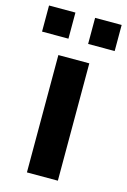

<svg xmlns="http://www.w3.org/2000/svg" viewBox="-144 -777 551 832"><g transform="rotate(15 132.0 -361.5)"><path d="M63.9 0V-526.4H202.7V0ZM-30.7 -606.3V-723.4H87.7V-606.3ZM176 -606.3V-723.4H295.1V-606.3Z"/></g></svg>

Font: Archivo SemiBold
Style: Regular
Weight: 600
Designer: Hector Gatti
Foundry: Omnibus-Type
Version: Version 2.001